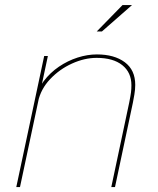

<svg xmlns="http://www.w3.org/2000/svg" viewBox="-20 -758 640 778"><path d="M431 0 503.5 -342Q509 -369.5 510.8 -383.8Q512.5 -398 512.5 -412.5Q512.5 -464.5 475.5 -494Q438.5 -523.5 371.5 -523.5Q322.5 -523.5 271.8 -500.5Q221 -477.5 183 -437.2Q145 -397 134 -345L121 -350.5Q131 -394.5 157 -429Q183 -463.5 218.8 -487.8Q254.5 -512 294.5 -524.8Q334.5 -537.5 372.5 -537.5Q443 -537.5 485.5 -506Q528 -474.5 528 -414Q528 -395.5 524.5 -375Q521 -354.5 518.5 -342L446 0ZM46 0 159 -531H174L61 0ZM372 -630.5 476.5 -737.5H515L393 -630.5Z"/></svg>

Font: Epilogue Thin
Style: Italic
Weight: 250
Italic angle: -12°
Designer: Tyler Finck
Foundry: Etcetera Type Co
Version: Version 2.112